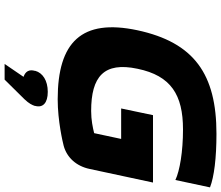

<svg xmlns="http://www.w3.org/2000/svg" viewBox="-83 -636 958 832"><g transform="rotate(90 396.0 -220.0)"><path d="M760 -501 792 -651C746 -669 664 -679 560 -679C302 -679 164 -583 111 -336C60 -95 162 9 410 9C504 9 597 -13 612 -17C663 -31 700 -72 712 -129L771 -404H479L450 -266H582L557 -149C533 -143 500 -136 461 -136C312 -136 247 -191 278 -337C308 -482 391 -534 541 -534C637 -534 720 -520 760 -501ZM257 239H325L410 153C429 133 435 120 439 108V106C448 73 426 52 378 52C329 52 296 74 287 106V108C280 132 289 149 313 157Z"/></g></svg>

Font: LT Wave Text Black Italic
Style: Regular
Weight: 900
Designer: Daniel Lyons
Version: Version 2.5 (Glyphs App)